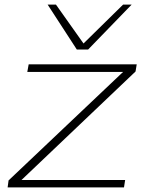

<svg xmlns="http://www.w3.org/2000/svg" viewBox="-20 -810 623 830"><path d="M13 0 17 -30 512 -499H98L104 -532H571L566 -501L73 -32H521L516 0ZM549 -790 361 -596H312L186 -790H222L341 -622L512 -790Z"/></svg>

Font: Georama Extended ExtraLight
Style: Italic
Weight: 200
Width: 7
Italic angle: -9°
Designer: Jean-Baptiste Levee
Foundry: Production Type
Version: Version 1.000